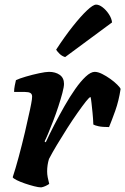

<svg xmlns="http://www.w3.org/2000/svg" viewBox="-20 -811 542 831"><path d="M158 0Q147 0 127.5 -5Q108 -10 87.5 -17Q67 -24 52 -31.5Q37 -39 35 -44Q47 -80 61 -132Q75 -184 88 -239Q101 -294 110 -337Q113 -352 115 -362Q117 -372 118 -380Q119 -388 119 -393Q119 -404 111.5 -408.5Q104 -413 88 -413H41Q41 -426 44 -441Q47 -456 49 -464Q63 -471 92 -479.5Q121 -488 149.5 -494Q178 -500 192 -500Q220 -500 238.5 -487Q257 -474 257 -448Q257 -435 250 -408.5Q243 -382 232.5 -350Q222 -318 210 -287Q198 -256 188 -232Q178 -208 173 -199L178 -195Q194 -230 215 -270.5Q236 -311 259 -351.5Q282 -392 305.5 -425.5Q329 -459 351 -479.5Q373 -500 390 -500Q404 -500 422 -491Q440 -482 457.5 -469.5Q475 -457 487.5 -444.5Q500 -432 502 -426Q494 -374 479 -332Q464 -290 452 -261Q423 -261 407 -264.5Q391 -268 384 -272Q383 -299 380.5 -323Q378 -347 376 -365.5Q374 -384 372 -391Q367 -391 352 -372Q337 -353 315.5 -322.5Q294 -292 271 -256Q248 -220 227 -185Q206 -150 192 -123Q188 -110 186 -96.5Q184 -83 184 -69Q184 -57 186.5 -43.5Q189 -30 193 -15Q186 -10 176 -5.5Q166 -1 158 0ZM262 -564Q248 -568 237.5 -578.5Q227 -589 223 -596Q260 -653 295 -697Q330 -741 356.5 -766Q383 -791 396 -791Q409 -791 424 -779.5Q439 -768 451 -750Q463 -732 465 -714Z"/></svg>

Font: Texturina Medium 12pt Black
Style: Italic
Weight: 900
Italic angle: -11°
Version: Version 1.002